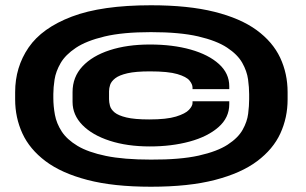

<svg xmlns="http://www.w3.org/2000/svg" viewBox="-20 -696 1160 729"><path d="M553 13Q410.5 13 312 -12.8Q213.5 -38.5 153 -84Q92.5 -129.5 65 -189.5Q37.5 -249.5 37.5 -318.5V-346Q37.5 -441 88.5 -515.5Q139.5 -590 252.8 -633Q366 -676 553 -676Q695 -676 794 -651.2Q893 -626.5 954.2 -581.8Q1015.5 -537 1043.8 -476.8Q1072 -416.5 1072 -346V-318.5Q1072 -249.5 1044.5 -189.5Q1017 -129.5 956.2 -84Q895.5 -38.5 796.2 -12.8Q697 13 553 13ZM553 -90Q664 -89.5 734.5 -105.2Q805 -121 844.5 -146.8Q884 -172.5 901.2 -203.2Q918.5 -234 922.2 -264.2Q926 -294.5 926 -319V-338.5Q926 -363.5 921.8 -394.8Q917.5 -426 899.8 -457.5Q882 -489 842.2 -515.2Q802.5 -541.5 732.5 -557.8Q662.5 -574 553 -574Q446 -574 377 -557.5Q308 -541 268.2 -514.5Q228.5 -488 210.2 -456.5Q192 -425 187.2 -394.2Q182.5 -363.5 182.5 -339V-324.5Q182.5 -293 188.5 -260.2Q194.5 -227.5 214.2 -197Q234 -166.5 274.2 -142.2Q314.5 -118 382.2 -104Q450 -90 553 -90ZM549 -140Q463 -140 396.8 -161.5Q330.5 -183 293 -221.2Q255.5 -259.5 255.5 -309V-346.5Q255.5 -403.5 293 -443.8Q330.5 -484 396.8 -505.5Q463 -527 549 -527Q636 -527 704 -507.8Q772 -488.5 811.2 -453Q850.5 -417.5 850.5 -368.5V-357.5H711V-363.5Q711 -376 699.5 -390.2Q688 -404.5 653.2 -414.8Q618.5 -425 549 -425Q495 -425 463.8 -417.8Q432.5 -410.5 417.5 -398.8Q402.5 -387 398.2 -374Q394 -361 394 -349.5V-319.5Q394 -308 397.5 -294.5Q401 -281 415 -269.2Q429 -257.5 460 -250Q491 -242.5 546.5 -242.5Q613 -242.5 648.5 -253.5Q684 -264.5 697.5 -279Q711 -293.5 711 -305V-311.5H850.5V-300.5Q850.5 -249 809.2 -213Q768 -177 699.8 -158.5Q631.5 -140 549 -140Z"/></svg>

Font: Anybody UltraExpanded ExtraBold
Style: Regular
Weight: 800
Width: 9
Designer: Tyler Finck
Foundry: Etcetera Type Company
Version: Version 1.010; ttfautohint (v1.8.3) -l 8 -r 50 -G 200 -x 14 